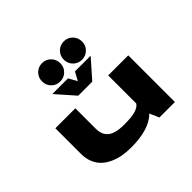

<svg xmlns="http://www.w3.org/2000/svg" viewBox="-204 -1185 1458 1458"><g transform="rotate(-45 525.0 -456.0)"><path d="M411.5 -725.5Q370 -725.5 341.8 -753.8Q313.5 -782 313.5 -823.5Q313.5 -865.5 342 -894Q370.5 -922.5 411.5 -922.5Q452.5 -922.5 481 -894Q509.5 -865.5 509.5 -823.5Q509.5 -782.5 481 -754Q452.5 -725.5 411.5 -725.5ZM547 -823.5Q547 -865.5 575.5 -894Q604 -922.5 645 -922.5Q686.5 -922.5 714.8 -894Q743 -865.5 743 -823.5Q743 -782 714.5 -753.8Q686 -725.5 645 -725.5Q604 -725.5 575.5 -754Q547 -782.5 547 -823.5ZM712.5 -701 582 -553H431.5L301 -701H469.5L507 -633L544 -701ZM437.5 10Q389 10 345.8 2.2Q302.5 -5.5 263.2 -23.2Q224 -41 195.5 -67.8Q167 -94.5 150.2 -134.8Q133.5 -175 133.5 -225.5V-501H348V-280.5Q348 -252.5 355.5 -230.8Q363 -209 381.2 -190Q399.5 -171 435.5 -160.8Q471.5 -150.5 523.5 -150.5Q606 -150.5 646.2 -163.2Q686.5 -176 701 -200V-501H916.5V0H750L717 -75.5Q632.5 10 437.5 10Z"/></g></svg>

Font: League Mono Extended ExtraBold
Style: Regular
Weight: 800
Width: 9
Designer: Tyler Finck
Foundry: The League of Moveable Type / Tyler Finck
Version: Version 2.210